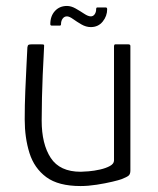

<svg xmlns="http://www.w3.org/2000/svg" viewBox="-20 -621 530 645"><path d="M251 4Q176 4 135.5 -26Q95 -56 79 -107Q63 -158 63 -220Q63 -268 65 -315.5Q67 -363 69 -402Q71 -441 72 -462Q73 -469 76 -470.5Q79 -472 86 -472H118Q125 -472 127 -471Q129 -470 128 -462Q128 -455 126.5 -430Q125 -405 123.5 -369.5Q122 -334 121 -293.5Q120 -253 120 -216Q120 -137 150.5 -90.5Q181 -44 251 -44Q259 -44 277.5 -45.5Q296 -47 316 -51.5Q336 -56 349.5 -63.5Q363 -71 363 -82V-465Q363 -468 364 -470Q365 -472 367 -472H412Q414 -472 416 -471Q418 -470 418 -466V-48Q418 -36 412 -31Q406 -26 388 -19Q380 -16 357 -10.5Q334 -5 305 -0.5Q276 4 251 4ZM154 -535Q149 -535 149 -540Q149 -567 164.5 -584Q180 -601 205 -601Q219 -601 234 -592.5Q249 -584 262.5 -575Q276 -566 285 -566Q293 -566 298 -573Q303 -580 303 -590Q303 -596 307 -596H335Q340 -596 340 -590Q340 -567 325 -548.5Q310 -530 285 -530Q269 -530 253.5 -539Q238 -548 225.5 -557Q213 -566 205 -566Q196 -566 190.5 -558.5Q185 -551 185 -540Q185 -535 181 -535Z"/></svg>

Font: Glory Light
Style: Regular
Weight: 300
Version: Version 1.011